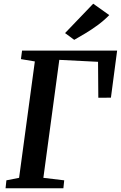

<svg xmlns="http://www.w3.org/2000/svg" viewBox="-20 -1016 652 1036"><path d="M10 0 14.5 -43 83 -56.5 168 -684.5 93 -697 99 -743H612L578.5 -489L510.5 -488.5L509 -682.5L300 -693L214 -56.5L326.5 -43L322 0ZM380.5 -801 331 -837.5 483 -996 569.5 -934.5Q542.5 -906.5 508.2 -881.2Q474 -856 440.2 -835.8Q406.5 -815.5 380.5 -801Z"/></svg>

Font: Merriweather 24pt SemiBold
Style: Italic
Weight: 600
Italic angle: -7.8°
Version: Version 2.101